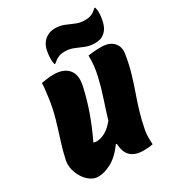

<svg xmlns="http://www.w3.org/2000/svg" viewBox="-225 -1100 1142 1246"><g transform="rotate(-30 346.5 -477.5)"><path d="M143 10Q114 10 87.5 -8Q61 -26 42 -55.5Q23 -85 14.5 -120Q6 -155 13 -189Q26 -251 47 -315.5Q68 -380 88 -449Q108 -518 118 -591Q123 -627 126 -654Q129 -681 129 -700Q146 -703 171 -706.5Q196 -710 221 -710Q296 -710 331 -668.5Q366 -627 349 -550Q313 -381 225 -198Q229 -197 234.5 -195.5Q240 -194 247 -194Q316 -194 380 -272Q400 -339 424 -410.5Q448 -482 465 -555.5Q482 -629 480 -703Q497 -706 521 -708Q545 -710 580 -710Q638 -710 669 -677.5Q700 -645 691 -592Q679 -518 661.5 -458.5Q644 -399 624.5 -344Q605 -289 587 -230Q569 -171 555 -98Q551 -73 551 -45.5Q551 -18 553 3Q539 7 519 8.5Q499 10 482 10Q357 10 353 -114L346 -116Q297 -48 243.5 -19Q190 10 143 10ZM574 -913Q604 -913 623 -920.5Q642 -928 667 -951H673Q678 -934 678.5 -915Q679 -896 675 -872Q669 -833 658 -810.5Q647 -788 628 -773Q612 -760 595.5 -755.5Q579 -751 559 -751Q520 -751 488 -764Q456 -777 425.5 -790Q395 -803 360 -803Q330 -803 310 -794Q290 -785 267 -765H261Q253 -799 259 -844Q264 -882 275.5 -904Q287 -926 306 -941Q336 -965 378 -965Q416 -965 447.5 -952Q479 -939 509 -926Q539 -913 574 -913Z"/></g></svg>

Font: Recursive Sn Csl St XBk
Style: Italic
Weight: 1000
Italic angle: -15°
Version: Version 1.085;hotconv 1.1.0;makeotfexe 2.6.0; ttfautohint (v